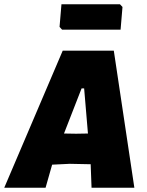

<svg xmlns="http://www.w3.org/2000/svg" viewBox="-47 -886 693 906"><path d="M519 -866 531 -853 522 -746H246L234 -759L243 -866ZM490 -647 587 0H385L381 -107V-111L282 -113L199 -109L168 0H-27L249 -647ZM338 -469 255 -256 312 -255 368 -256 350 -469Z"/></svg>

Font: Alegreya Sans Black
Style: Italic
Weight: 900
Italic angle: -7°
Designer: Juan Pablo del Peral
Foundry: Huerta Tipografica
Version: Version 2.007